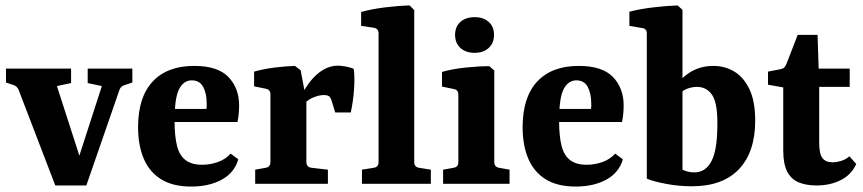

<svg xmlns="http://www.w3.org/2000/svg" viewBox="-20 -675 3168 705"><path d="M354 -359 302 -370V-423H466V-372L439 -363Q424 -359 419 -346L297 6H236ZM272 6H183L48 -346Q42 -359 29 -363L2 -372V-423H241V-370L189 -359L290 -46Z M487 -208Q487 -318 540.5 -375.5Q594 -433 693 -433Q780 -433 819 -392Q858 -351 858 -288Q858 -273 856.5 -257Q855 -241 852 -227H577V-275H738Q739 -280 739 -284Q739 -288 739 -294Q739 -332 726 -356Q713 -380 684 -380Q655 -380 638 -348.5Q621 -317 621 -231Q621 -175 630 -139.5Q639 -104 661.5 -87Q684 -70 722 -70Q752 -70 780 -80Q808 -90 827 -111L855 -90Q841 -41 794.5 -15.5Q748 10 682 10Q615 10 572 -16.5Q529 -43 508 -92Q487 -141 487 -208Z M1076 -303Q1094 -343 1116.5 -372.5Q1139 -402 1165.5 -418Q1192 -434 1221 -434Q1233 -434 1251 -430.5Q1269 -427 1279 -422Q1283 -391 1280 -347Q1277 -303 1268 -262H1211L1198 -304Q1194 -318 1187.5 -322Q1181 -326 1168 -326Q1152 -326 1130 -317Q1108 -308 1088 -285ZM1105 -305V-80Q1105 -62 1123 -59L1184 -52V0H917V-52L956 -59Q973 -62 973 -80V-328Q973 -346 957 -349L913 -358V-412Q948 -422 988.5 -427Q1029 -432 1063 -433L1084 -417Z M1501 -80Q1501 -62 1518 -59L1562 -52V0H1309V-52L1353 -59Q1370 -62 1370 -79V-552Q1370 -570 1353 -573L1306 -580V-631Q1345 -642 1394.5 -648Q1444 -654 1484 -655L1501 -638Z M1795 -80Q1795 -62 1812 -59L1851 -52V0H1607V-52L1646 -59Q1663 -62 1663 -80V-327Q1663 -345 1647 -348L1603 -357V-411Q1642 -422 1690 -427Q1738 -432 1777 -432L1795 -416ZM1794 -547Q1794 -517 1774.5 -499Q1755 -481 1723 -481Q1690 -481 1670.5 -499Q1651 -517 1651 -547Q1651 -577 1670.5 -594.5Q1690 -612 1723 -612Q1755 -612 1774.5 -594.5Q1794 -577 1794 -547Z M1899 -208Q1899 -318 1952.5 -375.5Q2006 -433 2105 -433Q2192 -433 2231 -392Q2270 -351 2270 -288Q2270 -273 2268.5 -257Q2267 -241 2264 -227H1989V-275H2150Q2151 -280 2151 -284Q2151 -288 2151 -294Q2151 -332 2138 -356Q2125 -380 2096 -380Q2067 -380 2050 -348.5Q2033 -317 2033 -231Q2033 -175 2042 -139.5Q2051 -104 2073.5 -87Q2096 -70 2134 -70Q2164 -70 2192 -80Q2220 -90 2239 -111L2267 -90Q2253 -41 2206.5 -15.5Q2160 10 2094 10Q2027 10 1984 -16.5Q1941 -43 1920 -92Q1899 -141 1899 -208Z M2355 -552Q2355 -570 2338 -572L2291 -580V-632Q2329 -642 2379.5 -648Q2430 -654 2468 -655L2486 -639V-52Q2494 -48 2505 -45Q2516 -42 2529 -42Q2570 -42 2591.5 -81.5Q2613 -121 2614 -208Q2616 -293 2596 -324.5Q2576 -356 2539 -356Q2523 -356 2505.5 -350Q2488 -344 2474 -330L2463 -359Q2485 -394 2520.5 -413.5Q2556 -433 2599 -433Q2643 -433 2677.5 -411.5Q2712 -390 2732.5 -346Q2753 -302 2753 -232Q2753 -117 2693.5 -54Q2634 9 2520 9Q2472 9 2425 0Q2378 -9 2355 -19Z M2856 -354 2800 -364V-412L2846 -421Q2856 -423 2860 -427.5Q2864 -432 2868 -441L2909 -547H2982L2986 -423H3100V-356H2988V-151Q2988 -110 3000 -94.5Q3012 -79 3037 -79Q3051 -79 3068 -84Q3085 -89 3099 -101L3124 -73Q3106 -33 3067 -13.5Q3028 6 2978 6Q2940 6 2912.5 -5.5Q2885 -17 2870.5 -45Q2856 -73 2856 -122Z"/></svg>

Font: Yrsa
Style: Bold
Weight: 700
Version: Version 2.004